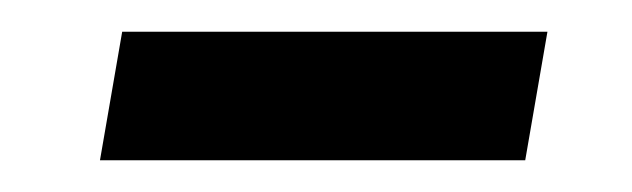

<svg xmlns="http://www.w3.org/2000/svg" viewBox="-20 -347 398 121"><path d="M311 -246H43L57 -327H325Z"/></svg>

Font: Creato Display Medium
Style: Italic
Weight: 500
Italic angle: -10°
Version: Version 1.000